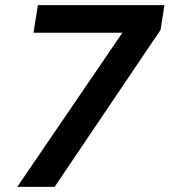

<svg xmlns="http://www.w3.org/2000/svg" viewBox="-20 -725 658 745"><path d="M47 0 485 -642 484 -598H110L127 -705H618L603 -609L192 0Z"/></svg>

Font: Nunito Sans 12pt ExtraLight
Style: Italic
Weight: 200
Italic angle: -9°
Designer: Vernon Adams
Foundry: Vernon Adams
Version: Version 3.101;gftools[0.9.27]